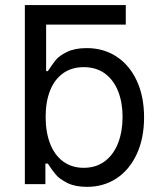

<svg xmlns="http://www.w3.org/2000/svg" viewBox="-20 -727 631 758"><path d="M476.6 -629.9H162.1V-446.3H168.9Q188 -475.1 200.9 -491Q213.9 -506.8 244.6 -522Q275.4 -537.1 322.3 -537.1Q388.7 -537.1 439.9 -503.7Q491.2 -470.2 520 -408.2Q548.8 -346.2 548.8 -263.7Q548.8 -181.2 520 -118.9Q491.2 -56.6 440.2 -22.9Q389.2 10.7 323.2 10.7Q276.9 10.7 246.1 -4.6Q215.3 -20 200.4 -37.6Q185.5 -55.2 168.9 -81.1H159.2V0H78.1V-707H476.6ZM310.5 -64.5Q359.4 -64.5 394 -90.6Q428.7 -116.7 446.3 -162.4Q463.9 -208 463.9 -265.6Q463.9 -321.8 446.5 -366.2Q429.2 -410.6 394.8 -436.3Q360.4 -461.9 310.5 -461.9Q262.7 -461.9 228.8 -437.5Q194.8 -413.1 177.5 -368.9Q160.2 -324.7 160.2 -265.6Q160.2 -205.6 177.7 -160.2Q195.3 -114.7 229.2 -89.6Q263.2 -64.5 310.5 -64.5Z"/></svg>

Font: Pretendard GOV
Style: Regular
Weight: 400
Designer: Base glyphs from Inter by Rasmus Andersson; Hangeul glyphs from Noto Sans CJK(Source Han Sans) by Jang Soo-young and Kan
Foundry: Kil Hyung-jin
Version: Version 1.309